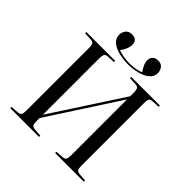

<svg xmlns="http://www.w3.org/2000/svg" viewBox="-239 -1120 1302 1302"><g transform="rotate(45 411.5 -469.0)"><path d="M59 0V-12L117 -16Q136 -18 142 -28.5Q148 -39 148 -67V-668Q148 -694 141.5 -704Q135 -714 115 -715L59 -718V-730H335V-718L277 -715Q259 -714 253 -702.5Q247 -691 247 -664V-125L577 -632V-668Q577 -694 570.5 -704Q564 -714 544 -715L489 -718V-730H764V-718L707 -715Q688 -714 682 -703Q676 -692 676 -664V-63Q676 -38 682.5 -28Q689 -18 709 -16L764 -12V0H489V-12L546 -16Q565 -18 571 -28.5Q577 -39 577 -67V-602L247 -93V-63Q247 -38 253.5 -28Q260 -18 279 -16L335 -12V0ZM413 -774Q387 -774 355.5 -778.5Q324 -783 295 -794.5Q266 -806 247.5 -825.5Q229 -845 229 -875Q229 -898 243.5 -918Q258 -938 290 -938Q317 -938 329 -924Q341 -910 341 -893Q341 -868 331.5 -846Q322 -824 307 -804Q324 -798 352 -792Q380 -786 414 -786Q449 -786 475.5 -791.5Q502 -797 520 -804Q506 -824 496 -845Q486 -866 486 -888Q486 -908 500 -923Q514 -938 539 -938Q571 -938 585 -918.5Q599 -899 599 -876Q599 -848 581.5 -828.5Q564 -809 536 -797Q508 -785 475.5 -779.5Q443 -774 413 -774Z"/></g></svg>

Font: Display Regular
Style: Regular
Weight: 400
Designer: Latin by Veronika Burian and Jose Scaglione. Greek by Irene Vlachou. Cyrillic by Vera Evstafieva.
Foundry: TypeTogether
Version: Version 3.002